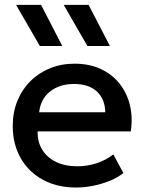

<svg xmlns="http://www.w3.org/2000/svg" viewBox="-20 -780 612 814"><path d="M302.5 15Q222.5 15 162 -17.8Q101.5 -50.5 67.8 -109.5Q34 -168.5 34 -246.5Q34 -303.5 53.5 -351.8Q73 -400 108.5 -435.5Q144 -471 191.8 -490.5Q239.5 -510 296 -510Q357.5 -510 405.5 -488.2Q453.5 -466.5 485.2 -427.5Q517 -388.5 530.2 -336.2Q543.5 -284 534.5 -223H139.5Q138.5 -178.5 159 -145.2Q179.5 -112 217.8 -93.5Q256 -75 308 -75Q350 -75 389.2 -87.8Q428.5 -100.5 460.5 -125.5L503 -46.5Q479 -27 445 -13.2Q411 0.5 374 7.8Q337 15 302.5 15ZM146 -304H426.5Q425 -360 390.8 -392Q356.5 -424 293.5 -424Q232.5 -424 192.2 -392Q152 -360 146 -304ZM350.5 -585 250 -759.5H355.5L446 -585ZM149 -585 48 -759.5H154L244 -585Z"/></svg>

Font: Geologica Cursive
Style: Regular
Weight: 400
Designer: Sindre Bremnes, Frode Helland
Foundry: Monokrom Skriftforlag AS
Version: Version 1.010;gftools[0.9.28]